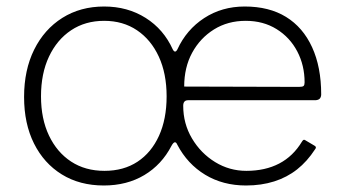

<svg xmlns="http://www.w3.org/2000/svg" viewBox="-20 -560 1054 590"><path d="M299 10Q225 10 170 -24Q115 -58 84.5 -119Q54 -180 54 -262Q54 -345 85 -407.5Q116 -470 171.5 -505Q227 -540 300 -540Q372 -540 427.5 -505Q483 -470 511 -408Q518 -395 525 -408Q553 -469 607.5 -504.5Q662 -540 732 -540Q807 -540 859 -508Q911 -476 939 -415Q967 -354 967 -270Q967 -263 963.5 -258Q960 -253 950 -252H558Q543 -252 543 -235Q543 -180 570 -134.5Q597 -89 641 -62Q685 -35 737 -35Q795 -35 838 -57.5Q881 -80 908 -125Q911 -130 913.5 -130.5Q916 -131 920 -128L947 -112Q954 -108 948 -101Q924 -64 893 -39.5Q862 -15 822.5 -2.5Q783 10 736 10Q665 10 610.5 -23Q556 -56 525 -115Q518 -132 507 -112Q477 -54 423.5 -22Q370 10 299 10ZM301 -35Q360 -35 402.5 -63Q445 -91 468.5 -142.5Q492 -194 492 -264Q492 -334 468 -386Q444 -438 401 -467Q358 -496 300 -496Q242 -496 198.5 -467Q155 -438 130.5 -386Q106 -334 106 -264Q106 -195 130.5 -143.5Q155 -92 198.5 -63.5Q242 -35 301 -35ZM735 -496Q680 -496 637.5 -469.5Q595 -443 570.5 -398Q546 -353 546 -294L899 -293Q910 -293 913 -296Q916 -299 916 -307Q916 -359 893.5 -402Q871 -445 830 -470.5Q789 -496 735 -496Z"/></svg>

Font: Libre Franklin ExtraLight
Style: Regular
Weight: 250
Designer: Pablo Impallari, Rodrigo Fuenzalida, Nhung Nguyen
Foundry: Impallari Type
Version: Version 3.000